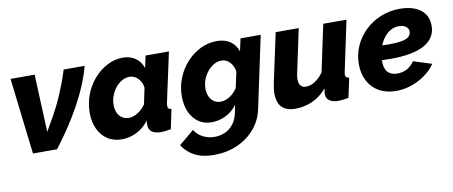

<svg xmlns="http://www.w3.org/2000/svg" viewBox="-67 -808 3071 1303"><g transform="rotate(-10 1469.0 -156.0)"><path d="M47 -525H213L230 -128Q263 -184 289.5 -232Q316 -280 337 -326.5Q358 -373 377 -421.5Q396 -470 413 -525H558Q522 -395 449 -263Q376 -131 275 0H109Z M722 10Q664 10 622.5 -17.5Q581 -45 558.5 -93.5Q536 -142 536 -203Q536 -270 559 -330Q582 -390 622 -435.5Q662 -481 713.5 -508Q765 -535 822 -535Q873 -535 909.5 -508.5Q946 -482 959 -439L977 -522H1138L1064 -180Q1063 -174 1062.5 -169Q1062 -164 1062 -159Q1062 -136 1087 -135L1059 0Q1037 4 1020 6Q1003 8 991 8Q952 8 929 -7.5Q906 -23 906 -59Q906 -63 906 -67Q906 -71 907 -76Q908 -81 909 -87Q872 -38 822.5 -14Q773 10 722 10ZM794 -125Q809 -125 824.5 -130.5Q840 -136 855 -145Q870 -154 884 -168Q898 -182 909 -198L932 -308Q929 -335 916.5 -355Q904 -375 885 -387Q866 -399 845 -399Q817 -399 792 -385Q767 -371 747.5 -347Q728 -323 716.5 -292.5Q705 -262 705 -229Q705 -199 715.5 -175.5Q726 -152 746 -138.5Q766 -125 794 -125Z M1319 223Q1239 223 1186.5 195.5Q1134 168 1102 118L1206 31Q1226 64 1262.5 83.5Q1299 103 1344 103Q1380 103 1413.5 89Q1447 75 1472 44Q1497 13 1507 -36L1517 -87Q1486 -44 1438.5 -21Q1391 2 1342 2Q1288 2 1249.5 -25.5Q1211 -53 1191 -100Q1171 -147 1171 -205Q1171 -272 1195 -331.5Q1219 -391 1260.5 -436.5Q1302 -482 1355.5 -508.5Q1409 -535 1469 -535Q1525 -535 1561.5 -509.5Q1598 -484 1613 -439L1632 -525H1771L1667 -36Q1651 44 1601 102Q1551 160 1478.5 191.5Q1406 223 1319 223ZM1426 -125Q1442 -125 1458 -130.5Q1474 -136 1489 -145.5Q1504 -155 1517 -168.5Q1530 -182 1541 -198L1565 -308Q1561 -336 1548 -356.5Q1535 -377 1517 -388Q1499 -399 1477 -399Q1449 -399 1424.5 -384.5Q1400 -370 1380 -345.5Q1360 -321 1349 -291Q1338 -261 1338 -229Q1338 -200 1348.5 -176Q1359 -152 1379 -138.5Q1399 -125 1426 -125Z M1916 10Q1793 10 1793 -116Q1793 -133 1795.5 -150.5Q1798 -168 1802 -189L1874 -525H2033L1969 -224Q1964 -202 1964 -185Q1964 -125 2014 -125Q2033 -125 2052 -132.5Q2071 -140 2092 -157Q2113 -174 2133 -201L2202 -525H2362L2289 -180Q2288 -174 2287 -169Q2286 -164 2286 -159Q2286 -136 2312 -135L2283 0Q2261 4 2244 6Q2227 8 2215 8Q2176 8 2152.5 -7Q2129 -22 2129 -56Q2129 -60 2130 -64.5Q2131 -69 2132 -76Q2133 -83 2134 -91Q2089 -39 2033.5 -14.5Q1978 10 1916 10Z M2612 10Q2544 10 2494.5 -18Q2445 -46 2418.5 -96.5Q2392 -147 2392 -212Q2392 -279 2418 -337Q2444 -395 2490 -439.5Q2536 -484 2597.5 -509.5Q2659 -535 2730 -535Q2790 -535 2833.5 -517.5Q2877 -500 2900.5 -466.5Q2924 -433 2924 -385Q2924 -300 2845.5 -255.5Q2767 -211 2612 -211Q2582 -211 2546.5 -212.5Q2511 -214 2473 -218L2493 -316Q2525 -313 2554 -311.5Q2583 -310 2612 -310Q2671 -310 2705.5 -316.5Q2740 -323 2755 -337Q2770 -351 2770 -371Q2770 -387 2761.5 -397.5Q2753 -408 2738.5 -414Q2724 -420 2704 -420Q2671 -420 2643 -403Q2615 -386 2594.5 -356Q2574 -326 2562.5 -287.5Q2551 -249 2551 -205Q2551 -174 2560 -151.5Q2569 -129 2589.5 -117Q2610 -105 2641 -105Q2677 -105 2707.5 -122Q2738 -139 2757 -169L2883 -129Q2856 -88 2812 -56.5Q2768 -25 2716.5 -7.5Q2665 10 2612 10Z"/></g></svg>

Font: Raleway Thin ExtraBold
Style: Italic
Weight: 800
Italic angle: -12°
Version: Version 4.026